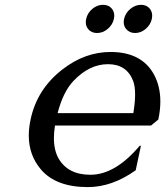

<svg xmlns="http://www.w3.org/2000/svg" viewBox="-20 -761 681 791"><path d="M597.7 -724.6Q606.9 -712.4 606.9 -696.8Q606.9 -690.4 605.5 -683.1Q600.1 -658.7 580.1 -641.8Q560.1 -625 536.6 -625Q513.2 -625 499.5 -641.6Q489.7 -653.8 489.7 -669.9Q489.7 -676.3 491.2 -683.1Q496.6 -707.5 517.1 -724.4Q537.6 -741.2 561 -741.2Q584.5 -741.2 597.7 -724.6ZM441.4 -724.6Q450.7 -712.4 450.7 -696.8Q450.7 -690.4 449.2 -683.1Q443.8 -658.7 423.8 -641.8Q403.8 -625 379.9 -625Q356 -625 342.8 -641.6Q333.5 -653.8 333.5 -669.4Q333.5 -675.8 335 -683.1Q340.3 -707.5 360.4 -724.4Q380.4 -741.2 404.3 -741.2Q428.2 -741.2 441.4 -724.6ZM341.8 9.8Q210.9 9.8 148.9 -62.5Q98.6 -121.6 98.6 -202.6Q98.6 -233.9 106 -268.6Q132.3 -393.6 236.8 -474.6Q329.6 -546.9 435.5 -546.9Q563.5 -546.9 614.3 -454.1Q640.6 -405.3 640.6 -343.3Q640.6 -308.1 632.3 -268.6L602.1 -243.7H206.5Q202.1 -215.8 202.1 -192.4Q202.1 -142.1 221.2 -108.4Q259.8 -41 352.5 -41Q454.6 -41 555.7 -160.6L560.5 -160.2L539.1 -59.6Q441.9 9.8 341.8 9.8ZM217.3 -294.9H529.3Q536.6 -339.4 536.6 -372.1Q536.6 -405.8 528.8 -426.8Q502.4 -496.6 424.8 -496.6Q348.6 -496.6 283.2 -428.2Q240.2 -383.3 217.3 -294.9Z"/></svg>

Font: Classica
Style: Book Oblique
Weight: 400
Italic angle: -12°
Designer: Wojciech Kalinowski "wmk69" (wmk69@o2.pl)
Foundry: Wojciech Kalinowski "wmk69" (wmk69@o2.pl)
Version: Version 2.1.1; 2021-05-14